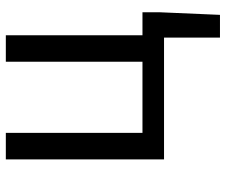

<svg xmlns="http://www.w3.org/2000/svg" viewBox="-78 -505 775 659"><g transform="rotate(-90 309.5 -175.5)"><path d="M510 192V0H92V-543H183V-74H427V-543H518V-74H597V-17L588 192Z"/></g></svg>

Font: Source Han Sans SC
Style: Regular
Weight: 400
Designer: Ryoko NISHIZUKA 西塚涼子 (kana, bopomofo & ideographs); Paul D. Hunt (Latin, Greek & Cyrillic); Sandoll Communications 산돌커뮤니
Foundry: Adobe
Version: Version 2.002;hotconv 1.0.116;makeotfexe 2.5.65601; ttfautoh